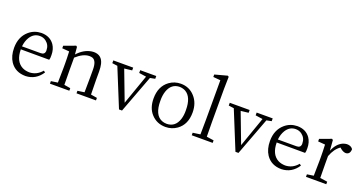

<svg xmlns="http://www.w3.org/2000/svg" viewBox="-39 -1494 4196 2214"><g transform="rotate(20 2059.5 -387.0)"><path d="M129 -257 478 -256C483 -269 485 -289 484 -316C484 -364 472 -405 449 -439C413 -490 360 -516 289 -516C232 -515 181 -496 138 -459C79 -408 50 -337 50 -248C50 -181 65 -125 95 -80C138 -17 201 14 285 14C369 11 435 -28 483 -102L463 -117C421 -67 370 -42 310 -41C278 -42 249 -48 224 -61C161 -94 130 -160 129 -257ZM358 -294H130C135 -339 147 -376 166 -407C195 -454 235 -477 284 -477C313 -477 338 -469 360 -452C394 -426 411 -391 411 -347C412 -343 412 -339 411 -335C408 -308 390 -294 358 -294Z M1145 -31 1068 -44C1066 -97 1065 -157 1065 -223V-324C1065 -359 1062 -390 1056 -415C1040 -482 999 -516 932 -516C924 -516 916 -515 907 -514C845 -505 788 -472 736 -415L728 -505L715 -515L574 -463V-432L661 -425C664 -364 665 -315 665 -276V-223C665 -158 664 -98 662 -43L580 -31V0H818V-31L741 -44C740 -115 739 -175 739 -223V-377C795 -428 848 -454 899 -455C914 -455 928 -453 939 -449C974 -435 991 -392 991 -320V-223C991 -174 990 -114 989 -43L906 -31V0H1145Z M1702 -468V-502H1505V-468L1594 -455L1465 -88L1325 -457L1419 -468V-502H1175V-468L1240 -459L1430 7H1467L1641 -456Z M2001 14C2052 14 2099 -1 2140 -30C2207 -78 2240 -151 2240 -249C2240 -328 2217 -392 2172 -441C2127 -491 2070 -516 2001 -516C1949 -516 1902 -501 1861 -471C1794 -422 1761 -348 1761 -249C1761 -172 1782 -109 1825 -62C1871 -11 1930 14 2001 14ZM2001 -25C1980 -25 1961 -29 1943 -36C1877 -63 1844 -134 1844 -249C1843 -294 1849 -334 1860 -367C1885 -440 1932 -477 2001 -477C2026 -476 2050 -470 2071 -459C2129 -426 2158 -356 2158 -249C2159 -207 2154 -170 2144 -138C2120 -63 2072 -25 2001 -25Z M2577 -31 2489 -44C2488 -120 2487 -180 2487 -223V-629L2490 -779L2476 -788L2324 -747V-717L2413 -709V-223C2413 -180 2412 -121 2411 -44L2320 -31V0H2577Z M3131 -468V-502H2934V-468L3023 -455L2894 -88L2754 -457L2848 -468V-502H2604V-468L2669 -459L2859 7H2896L3070 -456Z M3269 -257 3618 -256C3623 -269 3625 -289 3624 -316C3624 -364 3612 -405 3589 -439C3553 -490 3500 -516 3429 -516C3372 -515 3321 -496 3278 -459C3219 -408 3190 -337 3190 -248C3190 -181 3205 -125 3235 -80C3278 -17 3341 14 3425 14C3509 11 3575 -28 3623 -102L3603 -117C3561 -67 3510 -42 3450 -41C3418 -42 3389 -48 3364 -61C3301 -94 3270 -160 3269 -257ZM3498 -294H3270C3275 -339 3287 -376 3306 -407C3335 -454 3375 -477 3424 -477C3453 -477 3478 -469 3500 -452C3534 -426 3551 -391 3551 -347C3552 -343 3552 -339 3551 -335C3548 -308 3530 -294 3498 -294Z M3878 -377 3868 -505 3855 -515 3714 -463V-432L3801 -425C3804 -364 3805 -315 3805 -276V-223C3805 -158 3804 -98 3802 -43L3722 -31V0H3971V-31L3881 -44C3880 -117 3879 -176 3879 -223V-312C3903 -377 3937 -425 3981 -454L3994 -442C4016 -424 4037 -415 4057 -414C4092 -415 4111 -437 4112 -480C4111 -483 4109 -485 4107 -488C4092 -507 4068 -516 4037 -516C4021 -515 4005 -511 3988 -504C3941 -483 3904 -441 3878 -377Z"/></g></svg>

Font: Noto Serif Tangut
Style: Regular
Weight: 400
Designer: YANG Xicheng
Foundry: Liu Zhao Studio
Version: Version 2.169